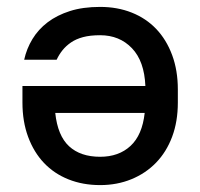

<svg xmlns="http://www.w3.org/2000/svg" viewBox="-20 -528 580 556"><path d="M270 8Q220 8 178.5 -8.5Q137 -25 107.5 -56Q78 -87 61.5 -131.5Q45 -176 45 -231V-279H401Q398 -351 362 -388.5Q326 -426 270 -426Q241 -426 220.5 -420.5Q200 -415 185.5 -405Q171 -395 161 -382.5Q151 -370 144 -355H50Q57 -387 74 -415Q91 -443 118 -463.5Q145 -484 182.5 -496Q220 -508 270 -508Q320 -508 361.5 -491.5Q403 -475 432.5 -444Q462 -413 478.5 -368.5Q495 -324 495 -269V-231Q495 -176 478.5 -132Q462 -88 432 -57Q402 -26 360.5 -9Q319 8 270 8ZM270 -74Q324 -74 358 -105.5Q392 -137 399 -201H140Q147 -135 180 -104.5Q213 -74 270 -74Z"/></svg>

Font: PT Root UI Web Medium
Style: Regular
Weight: 500
Designer: Vitaly Kuzmin
Foundry: ParaType Ltd.
Version: Version 1.001W